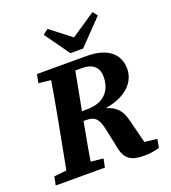

<svg xmlns="http://www.w3.org/2000/svg" viewBox="-181 -1005 1008 1135"><g transform="rotate(-20 323.0 -438.0)"><path d="M-22.3 0H287.3L298.2 -53.6L160.3 -68.6H130.1L-11.2 -53.6L-22.3 0ZM55.5 0H209.2C226 -103 244.7 -207 264.4 -310.7L330.2 -657.1H175.8C159.1 -554.1 141.1 -450.1 121.4 -347.1L55.5 0ZM88.2 -603.2 225 -588.2H248L251.1 -657.1H99.1L88.2 -603.2ZM529.9 13.6C566.3 13.6 583.7 10.7 627.2 0L636.6 -53.6L474.4 -72.7L569.4 -18.7L532.9 -162.9C507.4 -270.4 495.5 -323 344.5 -341.5L345.9 -321C541.2 -330.9 611.1 -420.5 611.1 -504.6C611.1 -596.8 543.7 -657.1 412.1 -657.1H251.4L248.9 -599.4H362.3C427.4 -599.4 463.9 -567.5 463.9 -508.7C463.9 -431.5 423 -362.2 311.4 -360L201 -357.9L190.2 -302.1H280.6C338 -302.1 357 -274.7 371.1 -206.4L395.6 -90.1C409.1 -11.9 448.2 13.6 529.9 13.6ZM248.7 -886.6 215.9 -861.3 327.1 -705.4H406.9L555.6 -859.9L532.4 -888.8L335.3 -756.6H416.5L248.7 -886.6Z"/></g></svg>

Font: Source Serif 4 Variable
Style: Italic
Weight: 400
Italic angle: -12°
Designer: Frank Grießhammer
Foundry: Adobe Systems Incorporated
Version: Version 4.004;hotconv 1.0.116;makeotfexe 2.5.65601